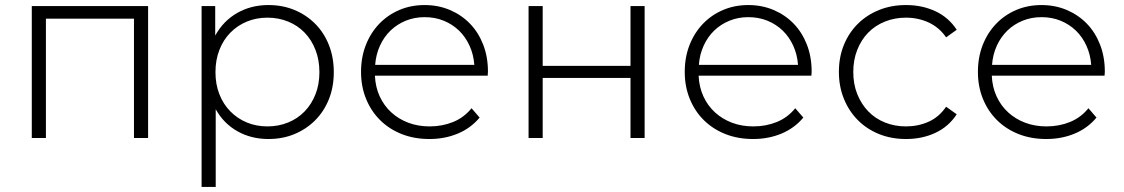

<svg xmlns="http://www.w3.org/2000/svg" viewBox="-20 -547 4454 761"><path d="M162 0H106V-523H567V0H511V-473H162Z M1040 -46Q1084 -46 1122 -61.5Q1160 -77 1187.5 -105.5Q1215 -134 1230.5 -173.5Q1246 -213 1246 -261Q1246 -309 1230.5 -349Q1215 -389 1187.5 -417.5Q1160 -446 1122 -461.5Q1084 -477 1040 -477Q996 -477 958.5 -461.5Q921 -446 893 -417.5Q865 -389 849.5 -349Q834 -309 834 -261Q834 -213 849.5 -173.5Q865 -134 893 -105.5Q921 -77 958.5 -61.5Q996 -46 1040 -46ZM835 194H779V-523H833V-406Q865 -464 920 -495.5Q975 -527 1044 -527Q1100 -527 1147 -507.5Q1194 -488 1229 -453Q1264 -418 1283.5 -369Q1303 -320 1303 -261Q1303 -202 1283.5 -153.5Q1264 -105 1229 -70Q1194 -35 1147 -15.5Q1100 4 1044 4Q976 4 921.5 -26.5Q867 -57 835 -114Z M1860 -290Q1857 -331 1841 -366Q1825 -401 1799 -426Q1773 -451 1738.5 -465Q1704 -479 1663 -479Q1623 -479 1588.5 -465Q1554 -451 1528 -426Q1502 -401 1486 -366Q1470 -331 1467 -290ZM1682 4Q1622 4 1572.5 -15.5Q1523 -35 1487 -70.5Q1451 -106 1431 -155Q1411 -204 1411 -262Q1411 -320 1430 -368.5Q1449 -417 1483 -452.5Q1517 -488 1563 -507.5Q1609 -527 1663 -527Q1717 -527 1763 -507.5Q1809 -488 1842.5 -453.5Q1876 -419 1895 -370.5Q1914 -322 1914 -263Q1914 -259 1913.5 -255Q1913 -251 1913 -247H1466Q1468 -202 1485 -165Q1502 -128 1531 -101.5Q1560 -75 1598.5 -60.5Q1637 -46 1683 -46Q1733 -46 1776 -63.5Q1819 -81 1849 -118L1881 -81Q1846 -39 1794.5 -17.5Q1743 4 1682 4Z M2075 0V-523H2131V-286H2479V-523H2535V0H2479V-238H2131V0Z M3143 -290Q3140 -331 3124 -366Q3108 -401 3082 -426Q3056 -451 3021.5 -465Q2987 -479 2946 -479Q2906 -479 2871.5 -465Q2837 -451 2811 -426Q2785 -401 2769 -366Q2753 -331 2750 -290ZM2965 4Q2905 4 2855.5 -15.5Q2806 -35 2770 -70.5Q2734 -106 2714 -155Q2694 -204 2694 -262Q2694 -320 2713 -368.5Q2732 -417 2766 -452.5Q2800 -488 2846 -507.5Q2892 -527 2946 -527Q3000 -527 3046 -507.5Q3092 -488 3125.5 -453.5Q3159 -419 3178 -370.5Q3197 -322 3197 -263Q3197 -259 3196.5 -255Q3196 -251 3196 -247H2749Q2751 -202 2768 -165Q2785 -128 2814 -101.5Q2843 -75 2881.5 -60.5Q2920 -46 2966 -46Q3016 -46 3059 -63.5Q3102 -81 3132 -118L3164 -81Q3129 -39 3077.5 -17.5Q3026 4 2965 4Z M3571 4Q3513 4 3464.5 -15.5Q3416 -35 3380.5 -70.5Q3345 -106 3325 -155Q3305 -204 3305 -262Q3305 -321 3325 -369.5Q3345 -418 3380.5 -453Q3416 -488 3464.5 -507.5Q3513 -527 3571 -527Q3635 -527 3687.5 -502.5Q3740 -478 3772 -429L3730 -399Q3702 -439 3660.5 -458Q3619 -477 3571 -477Q3526 -477 3487.5 -461.5Q3449 -446 3421.5 -418Q3394 -390 3378 -350Q3362 -310 3362 -262Q3362 -213 3378 -173.5Q3394 -134 3421.5 -105.5Q3449 -77 3487.5 -61.5Q3526 -46 3571 -46Q3619 -46 3660.5 -64.5Q3702 -83 3730 -124L3772 -94Q3740 -45 3687.5 -20.5Q3635 4 3571 4Z M4305 -290Q4302 -331 4286 -366Q4270 -401 4244 -426Q4218 -451 4183.5 -465Q4149 -479 4108 -479Q4068 -479 4033.5 -465Q3999 -451 3973 -426Q3947 -401 3931 -366Q3915 -331 3912 -290ZM4127 4Q4067 4 4017.5 -15.5Q3968 -35 3932 -70.5Q3896 -106 3876 -155Q3856 -204 3856 -262Q3856 -320 3875 -368.5Q3894 -417 3928 -452.5Q3962 -488 4008 -507.5Q4054 -527 4108 -527Q4162 -527 4208 -507.5Q4254 -488 4287.5 -453.5Q4321 -419 4340 -370.5Q4359 -322 4359 -263Q4359 -259 4358.5 -255Q4358 -251 4358 -247H3911Q3913 -202 3930 -165Q3947 -128 3976 -101.5Q4005 -75 4043.5 -60.5Q4082 -46 4128 -46Q4178 -46 4221 -63.5Q4264 -81 4294 -118L4326 -81Q4291 -39 4239.5 -17.5Q4188 4 4127 4Z"/></svg>

Font: Montserrat-Alt1 Light
Style: Regular
Weight: 300
Designer: Differentunic
Foundry: Differentunic
Version: Version 7.222